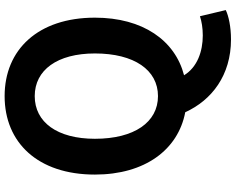

<svg xmlns="http://www.w3.org/2000/svg" viewBox="-112 -682 995 810"><g transform="rotate(-90 385.0 -276.5)"><path d="M205 -373C205 -532 275 -627 385 -627C495 -627 565 -532 565 -373C565 -207 495 -107 385 -107C275 -107 205 -207 205 -373ZM722 70C701 77 673 82 641 82C574 82 507 59 473 3C620 -35 716 -171 716 -373C716 -613 581 -754 385 -754C189 -754 54 -614 54 -373C54 -162 159 -22 317 8C368 120 473 201 624 201C678 201 723 191 748 179Z"/></g></svg>

Font: Noto Sans T Chinese Bold
Style: Bold
Weight: 700
Designer: Ryoko NISHIZUKA (kana & ideographs); Paul D. Hunt (Latin, Greek & Cyrillic); Wenlong ZHANG (bopomofo); Sandoll Communica
Foundry: Adobe Systems Incorporated
Version: Version 1.000;PS 1;hotconv 1.0.78;makeotf.lib2.5.61930